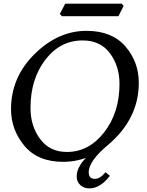

<svg xmlns="http://www.w3.org/2000/svg" viewBox="-20 -871 800 1045"><path d="M323.7 9.8Q185.5 9.8 112.8 -77.4Q40 -164.6 40 -276.9Q40 -450.2 168 -576.7Q295.9 -703.1 450.7 -703.1Q588.9 -703.1 662.1 -618.9Q735.4 -534.7 735.4 -420.4Q735.4 -249.5 608.6 -119.9Q481.9 9.8 323.7 9.8ZM344.2 -43.9Q463.9 -43.9 547.1 -151.1Q630.4 -258.3 630.4 -414.6Q630.4 -511.2 578.4 -581.1Q526.4 -650.9 430.2 -650.9Q307.1 -650.9 226.6 -545.7Q146 -440.4 146 -282.7Q146 -185.5 198.2 -114.7Q250.5 -43.9 344.2 -43.9ZM466.8 154.3Q436.5 154.3 417 136.2Q397.5 118.2 397.5 88.4Q397.5 8.3 539.1 -86.9L571.3 -85Q462.9 3.9 462.9 67.4Q462.9 102.5 496.6 102.5Q524.9 102.5 554.2 66.4L578.1 85.9Q525.4 154.3 466.8 154.3ZM624.5 -782.7H316.9L305.7 -795.4L335 -851.1H642.6L652.8 -838.4Z"/></svg>

Font: Kelvinch
Style: Italic
Weight: 400
Italic angle: -10°
Designer: Paul James Miller
Foundry: High-Logic / Made with FontCreator
Version: Version 3.40;July 22, 2017;FontCreator 11.0.0.2388 64-bit